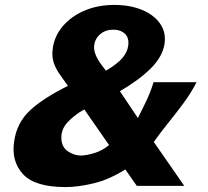

<svg xmlns="http://www.w3.org/2000/svg" viewBox="-20 -754 844 779"><path d="M245.5 5Q122 5 73.5 -47.2Q25 -99.5 37.5 -181Q48.5 -257 102.5 -306.8Q156.5 -356.5 255.5 -405.5Q235 -433.5 219.5 -456.5Q204 -479.5 196.8 -504Q189.5 -528.5 194.5 -560.5Q202 -610 236 -649.2Q270 -688.5 323.5 -711.2Q377 -734 443.5 -734Q507.5 -734 556 -714Q604.5 -694 629.5 -658.2Q654.5 -622.5 647.5 -575.5Q639 -523 590.8 -475.5Q542.5 -428 466.5 -384L539.5 -275Q551.5 -299 571 -339Q590.5 -379 603 -420.5H777.5Q756.5 -379 725.8 -337.2Q695 -295.5 662.5 -255.2Q630 -215 604 -178L727.5 0H535L488.5 -66.5Q423 -25.5 360 -10.2Q297 5 245.5 5ZM410 -467Q457 -495.5 476.8 -519Q496.5 -542.5 500 -567.5Q505 -601.5 485.5 -618.2Q466 -635 435.5 -633.5Q406 -632.5 386 -615Q366 -597.5 362.5 -572.5Q359.5 -553.5 367.8 -532.5Q376 -511.5 392.5 -490ZM308 -123Q330.5 -123 363.5 -133.2Q396.5 -143.5 422.5 -165.5L322 -310Q286 -290.5 256.8 -260.8Q227.5 -231 229 -192.5Q230 -157.5 255.2 -140.2Q280.5 -123 308 -123Z"/></svg>

Font: Public Sans ExtraBold
Style: Italic
Weight: 800
Italic angle: -8°
Designer: The Public Sans project authors (U.S. Web Design System). Libre Franklin designed by Pablo Impallari and Rodrigo Fuenzal
Version: Version 1.007; ttfautohint (v1.8.1) -l 8 -r 50 -G 200 -x 14 